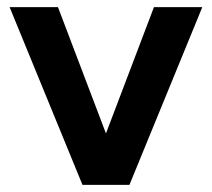

<svg xmlns="http://www.w3.org/2000/svg" viewBox="-20 -520 596 540"><path d="M223 0 413 -500H549L344 0ZM212 0 7 -500H143L333 0Z"/></svg>

Font: Figtree
Style: Bold
Weight: 700
Designer: Erik Kennedy
Foundry: Erik Kennedy
Version: Version 2.001;gftools[0.9.30]